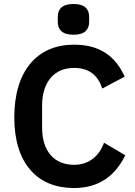

<svg xmlns="http://www.w3.org/2000/svg" viewBox="-20 -935 682 967"><path d="M350 -760C291 -760 271 -788 271 -825V-850C271 -887 291 -915 350 -915C409 -915 429 -887 429 -850V-825C429 -788 409 -760 350 -760ZM353 12C261 12 186 -18 134 -78C81 -138 52 -227 52 -344C52 -461 81 -554 134 -616C186 -678 261 -710 353 -710C478 -710 559 -657 608 -549L495 -489C475 -552 432 -593 353 -593C254 -593 192 -523 192 -403V-293C192 -172 254 -105 353 -105C432 -105 481 -153 504 -216L611 -153C560 -49 478 12 353 12Z"/></svg>

Font: Plexus Sans SemiBold
Style: Regular
Weight: 600
Version: Version 2.001;PS 002.001;hotconv 1.0.70;makeotf.lib2.5.58329